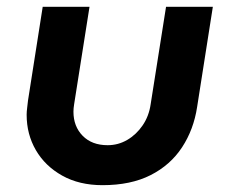

<svg xmlns="http://www.w3.org/2000/svg" viewBox="-20 -530 668 562"><path d="M603 -510 557 -217Q547 -151 513 -99Q479 -47 421 -17.5Q363 12 280 12Q212 12 162 -16Q112 -44 85 -90.5Q58 -137 58 -194Q58 -203 59.5 -214.5Q61 -226 62 -236L105 -510H242L197 -225Q196 -219 195.5 -213.5Q195 -208 195 -203Q195 -160 222 -132.5Q249 -105 295 -105Q326 -105 352.5 -120.5Q379 -136 397.5 -163Q416 -190 421 -225L466 -510Z"/></svg>

Font: MuseoModerno Thin SemiBold
Style: Italic
Weight: 600
Italic angle: -9°
Version: Version 1.003